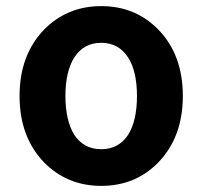

<svg xmlns="http://www.w3.org/2000/svg" viewBox="-20 -594 661 628"><path d="M311 14Q200 14 124 -63Q44 -146 44 -280Q44 -414 124 -497Q200 -574 311 -574Q423 -574 498 -497Q578 -415 578 -280Q578 -146 498 -63Q423 14 311 14ZM311 -106Q368 -106 399 -153Q428 -199 428 -280Q428 -361 399 -406Q368 -454 311 -454Q254 -454 223 -406Q194 -360 194 -280Q194 -200 223 -153Q254 -106 311 -106Z"/></svg>

Font: GenSenRounded2 TW B
Style: Regular
Weight: 700
Version: Version 2.000;PS 2;hotconv 16.6.51;makeotf.lib2.5.65220 DEVE